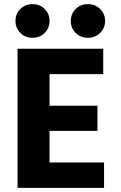

<svg xmlns="http://www.w3.org/2000/svg" viewBox="-20 -910 584 930"><path d="M137.5 -890Q173 -890 196.5 -866.5Q220 -843 220 -808.5Q220 -774 196.5 -750.5Q173 -727 137.5 -727Q102 -727 78.5 -750.5Q55 -774 55 -808.5Q55 -843 78.5 -866.5Q102 -890 137.5 -890ZM405.5 -890Q441 -890 465 -866.5Q489 -843 489 -808.5Q489 -774 465 -750.5Q441 -727 405.5 -727Q370 -727 346.5 -750.5Q323 -774 323 -808.5Q323 -843 346.5 -866.5Q370 -890 405.5 -890ZM484 0H65V-674H480V-551H220V-398H452V-276H220V-123H484Z"/></svg>

Font: Hind Jalandhar
Style: Bold
Weight: 700
Designer: Namrata Goyal
Foundry: Indian Type Foundry
Version: Version 0.702;PS 1.0;hotconv 1.0.81;makeotf.lib2.5.63406